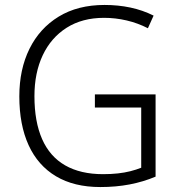

<svg xmlns="http://www.w3.org/2000/svg" viewBox="-20 -745 721 775"><path d="M363 -364H608V-32Q558 -11 503 -0.5Q448 10 385 10Q279 10 206 -33.5Q133 -77 95.5 -159Q58 -241 58 -356Q58 -465 99 -548Q140 -631 217 -678Q294 -725 402 -725Q457 -725 506.5 -714.5Q556 -704 600 -682L577 -631Q536 -652 491 -662.5Q446 -673 400 -673Q312 -673 249 -633Q186 -593 152.5 -522Q119 -451 119 -357Q119 -254 150 -183.5Q181 -113 243 -77.5Q305 -42 396 -42Q428 -42 455.5 -45Q483 -48 506.5 -54Q530 -60 550 -68V-311H363Z"/></svg>

Font: Noto Sans Display Light
Style: Regular
Weight: 300
Designer: Monotype Design Team
Foundry: Monotype Imaging Inc.
Version: Version 2.003